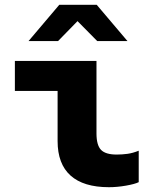

<svg xmlns="http://www.w3.org/2000/svg" viewBox="-20 -770 640 800"><path d="M434 10Q328 10 274 -38.5Q220 -87 220 -182V-391H42V-516H382V-214Q382 -165 401 -145.5Q420 -126 466 -126Q489 -126 511 -129Q533 -132 558 -142V-11Q542 -3 505 3.5Q468 10 434 10ZM99 -599 227 -750H383L511 -599H385L303 -682L222 -599Z"/></svg>

Font: Red Hat Mono VF Light
Style: Regular
Weight: 300
Monospace: yes
Designer: Pentagram, MCKL
Foundry: Pentagram, MCKL
Version: Version 1.023